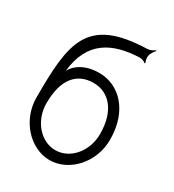

<svg xmlns="http://www.w3.org/2000/svg" viewBox="-147 -655 679 751"><g transform="rotate(30 193.0 -279.5)"><path d="M70 -176C70 -285 116 -337 191 -337C258 -337 312 -284 312 -176C312 -98 258 -34 191 -34C125 -34 70 -98 70 -176ZM25 -176C25 -73 104 11 191 11C279 11 357 -73 357 -176C357 -309 279 -382 191 -382C97 -382 72 -323 72 -323C87 -466 178 -508 296 -513C305 -514 320 -508 324 -503L327 -506C323 -511 320 -527 322 -536C324 -547 334 -561 340 -567L338 -570C331 -564 316 -557 305 -557C38 -549 25 -423 25 -176Z"/></g></svg>

Font: Armata Saber
Style: Rg
Weight: 400
Designer: Jasper
Foundry: Cannot Into Space Fonts
Version: Version 0.970